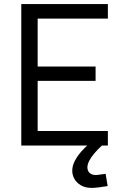

<svg xmlns="http://www.w3.org/2000/svg" viewBox="-20 -711 593 938"><path d="M84 0V-691H507V-620H164V-386H447V-316H164V-71H507V0ZM428 207Q397 207 375.5 194.5Q354 182 343.5 163Q333 144 333 123Q333 99 345.5 75Q358 51 377 29.5Q396 8 415 -8L478 0Q457 19 441 38Q425 57 416 74.5Q407 92 407 107Q407 123 417.5 133.5Q428 144 448 144Q457 144 471.5 141.5Q486 139 496 138L506 198Q487 201 465 204Q443 207 428 207Z"/></svg>

Font: Cairo
Style: Regular
Weight: 400
Designer: Mohamed Gaber, Accademia di Belle Arti di Urbino
Foundry: Kief Type Foundry, Accademia di Belle Arti di Urbino
Version: Version 3.120